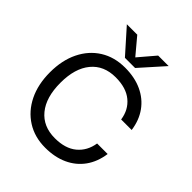

<svg xmlns="http://www.w3.org/2000/svg" viewBox="-233 -986 1133 1133"><g transform="rotate(45 333.0 -420.0)"><path d="M379.9 -700 512.1 -848.1H424.4L336.5 -745L250 -848.1H163.1L295 -700ZM42.5 -327Q42.5 -226.5 79.4 -151.2Q116.4 -76 182.8 -34Q249.2 8 337.4 8Q416.9 8 477.8 -20Q538.7 -48 576.5 -100.6Q614.2 -153.1 624.4 -226.5H536.5Q525.3 -155.2 474.9 -113.6Q424.6 -72 338 -72Q239.7 -72 184.9 -138.8Q130 -205.6 130 -327Q130 -447.3 184.9 -513.8Q239.7 -580.4 338 -580.4Q425.8 -580.4 476.1 -538.9Q526.5 -497.5 536.5 -427H624.4Q614.6 -499 577.1 -551.3Q539.5 -603.6 478.5 -631.8Q417.5 -660 337.4 -660Q248.6 -660 182.2 -618.5Q115.9 -577 79.2 -502Q42.5 -427 42.5 -327Z"/></g></svg>

Font: Overused Grotesk Light
Style: Regular
Weight: 300
Designer: RandomMaerks
Version: Version 0.005